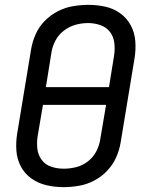

<svg xmlns="http://www.w3.org/2000/svg" viewBox="-20 -763 616 791"><path d="M241 8Q273 8 305 2.5Q337 -3 367 -18.5Q397 -34 421 -59Q445 -84 458.5 -114.5Q472 -145 477 -176L534 -521Q540 -557 537.5 -592.5Q535 -628 519 -658Q503 -688 475.5 -708Q448 -728 414 -735.5Q380 -743 344 -743Q313 -743 280.5 -737.5Q248 -732 218 -716.5Q188 -701 164 -676.5Q140 -652 126.5 -621Q113 -590 108 -559L51 -214Q45 -178 47.5 -142.5Q50 -107 66 -77Q82 -47 109.5 -27.5Q137 -8 171.5 0Q206 8 241 8ZM243 -68Q216 -68 191.5 -76Q167 -84 152 -104Q137 -124 134 -149.5Q131 -175 135 -202L157 -331H417L393 -189Q389 -163 376.5 -139Q364 -115 342 -98Q320 -81 294 -74.5Q268 -68 243 -68ZM429 -404H169L192 -547Q196 -572 208.5 -596Q221 -620 243.5 -637Q266 -654 291.5 -661Q317 -668 343 -668Q369 -668 393.5 -659.5Q418 -651 433 -631.5Q448 -612 451 -586Q454 -560 450 -534Z"/></svg>

Font: Iosevka Sparkle Oblique
Style: Regular
Weight: 400
Italic angle: -9°
Designer: Belleve Invis
Foundry: Belleve Invis
Version: Version 4.5.0; ttfautohint (v1.8.3)